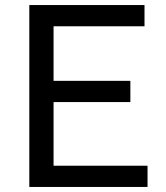

<svg xmlns="http://www.w3.org/2000/svg" viewBox="-20 -740 656 760"><path d="M96 0V-720H192V0ZM152 0V-84H564V0ZM152 -336V-420H496V-336ZM152 -636V-720H552V-636Z"/></svg>

Font: Kufam
Style: Regular
Weight: 400
Designer: Wael Morcos, Artur Schmal
Foundry: Original Type
Version: Version 1.301; ttfautohint (v1.8.3)